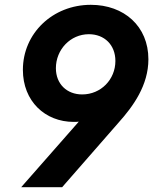

<svg xmlns="http://www.w3.org/2000/svg" viewBox="-20 -777 645 797"><path d="M68 0H238L473 -269C533 -336 596 -423 596 -531C596 -668 495 -757 357 -757C199 -757 75 -639 75 -487C75 -357 167 -271 286 -271C293 -271 301 -271 307 -272ZM212 -494C212 -571 272 -635 349 -635C413 -635 459 -591 459 -524C459 -447 399 -385 321 -385C258 -385 212 -428 212 -494Z"/></svg>

Font: Mluvka Bold
Style: Italic
Weight: 700
Italic angle: -8°
Designer: Modified by Jiří Krblich, Original typeface by Gumpita Rahayu
Foundry: Gumpita Rahayu & Jiří Krblich
Version: Version 2.000;Glyphs 3.1.1 (3134)